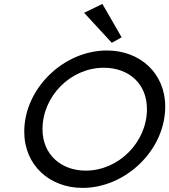

<svg xmlns="http://www.w3.org/2000/svg" viewBox="-20 -920 842 955"><path d="M496.1 -583C619.1 -583 710.9 -505.9 710.9 -377C710.9 -212.9 570.3 -71.3 406.2 -71.3C285.2 -71.3 191.4 -150.4 191.4 -277.3C191.4 -441.4 331.1 -583 496.1 -583ZM511.7 -668.9C296.9 -668.9 100.6 -480.5 100.6 -264.6C100.6 -98.6 226.6 14.6 390.6 14.6C605.5 14.6 801.8 -173.8 801.8 -389.6C801.8 -556.6 675.8 -668.9 511.7 -668.9ZM585 -734.4 489.3 -900.4 398.4 -856.4 536.1 -707Z"/></svg>

Font: Sen-gleads
Style: Italic
Weight: 400
Designer: Kosal Sen, Philatype
Foundry: Philatype
Version: Version 1.004; ttfautohint (v1.8.3)